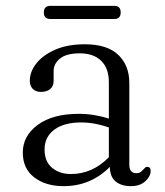

<svg xmlns="http://www.w3.org/2000/svg" viewBox="-20 -626 566 657"><path d="M58 -104Q58 -161 109.2 -198.8Q160.5 -236.5 249.5 -236.5Q277.5 -236.5 304 -232Q330.5 -227.5 352.5 -220V-344Q352.5 -392.5 326.2 -418Q300 -443.5 253 -443.5Q207.5 -443.5 185.5 -425.8Q163.5 -408 163.5 -383V-349Q163.5 -331 151.8 -321.2Q140 -311.5 120 -311.5Q102 -311.5 92 -322Q82 -332.5 82 -349.5Q82 -381 104.8 -409.5Q127.5 -438 169.5 -456.2Q211.5 -474.5 270 -474.5Q347 -474.5 384.8 -438.2Q422.5 -402 422.5 -342V-63Q422.5 -33.5 446 -33.5Q457 -33.5 462 -37.8Q467 -42 471 -46.5Q474 -50 476.8 -52.5Q479.5 -55 483.5 -55Q495.5 -55 495.5 -41Q495.5 -22.5 477.2 -5.8Q459 11 428 11Q395 11 375.5 -5.2Q356 -21.5 356 -55Q290.5 11 197.5 11Q136.5 11 97.2 -19Q58 -49 58 -104ZM132.5 -114.5Q132.5 -73 158.2 -51.8Q184 -30.5 222.5 -30.5Q296.5 -30.5 352.5 -88V-190Q331 -197.5 307.2 -202.2Q283.5 -207 257 -207Q199 -207 165.8 -182.2Q132.5 -157.5 132.5 -114.5ZM130 -583Q130 -606 152.5 -606H371Q393 -606 393 -583.5Q393 -561 371 -561H152.5Q130 -561 130 -583Z"/></svg>

Font: Fraunces 9pt Soft Light
Style: Regular
Weight: 300
Version: Version 1.000;[0bf87f6ff]